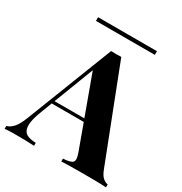

<svg xmlns="http://www.w3.org/2000/svg" viewBox="-207 -987 1073 1130"><g transform="rotate(30 329.5 -422.0)"><path d="M368 -710 611 -84Q625 -48 642.5 -34.5Q660 -21 674 -20V0Q644 -2 603.5 -2.5Q563 -3 522 -3Q476 -3 435 -2.5Q394 -2 370 0V-20Q421 -22 434.5 -37.5Q448 -53 428 -104L258 -569L276 -595L124 -199Q102 -144 97.5 -109Q93 -74 102.5 -55Q112 -36 133.5 -28.5Q155 -21 185 -20V0Q152 -2 122 -2.5Q92 -3 61 -3Q39 -3 19.5 -2.5Q0 -2 -15 0V-20Q6 -24 28 -47Q50 -70 71 -125L299 -710Q315 -709 333.5 -709Q352 -709 368 -710ZM438 -288V-268H140L150 -288ZM533 -844V-819H133V-844Z"/></g></svg>

Font: Playfair Display
Style: Bold
Weight: 700
Designer: Claus Eggers Sørensen
Foundry: Claus Eggers Sørensen
Version: Version 1.203